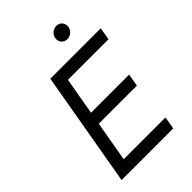

<svg xmlns="http://www.w3.org/2000/svg" viewBox="-257 -995 1101 1101"><g transform="rotate(-45 293.5 -445.0)"><path d="M56 0H475L488 -76H149L192 -321H501L514 -397H205L245 -624H574L587 -700H178ZM407 -791C436 -791 462 -813 462 -845C462 -870 443 -890 417 -890C388 -890 362 -867 362 -836C362 -811 381 -791 407 -791Z"/></g></svg>

Font: Fixel Display
Style: Italic
Weight: 400
Italic angle: -10°
Designer: AlfaBravo + MacPaw
Foundry: Kyrylo Tkachov, Marchela Mozhyna, Serhii Makarenko, Maria Weinstein, Zakhar Kryvoshyya
Version: Version 1.210;Glyphs 3.2 (3217)